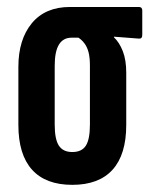

<svg xmlns="http://www.w3.org/2000/svg" viewBox="-20 -511 427 537"><path d="M182.2 6Q107.8 6 69.6 -36.4Q31.4 -78.8 31.4 -161.6V-324Q31.4 -400.3 68.9 -445.9Q106.5 -491.5 175.9 -491.5H368.5Q377.9 -491.5 377.9 -481.5V-413.4Q377.9 -402.2 368.5 -403L298.8 -408.4V-406.6Q313.8 -392.5 323.5 -367.8Q333.1 -343.1 333.1 -307.5V-161.6Q333.1 -78.8 294.9 -36.4Q256.6 6 182.2 6ZM182.2 -85.8Q208.7 -85.8 220.1 -103.6Q231.5 -121.3 231.5 -162.6V-327.2Q231.5 -350.2 227.6 -365.1Q223.6 -380 216.1 -389.8Q208.7 -399.6 199.4 -405.6H180Q156.8 -405.6 144.9 -386.3Q133 -367 133 -326.7V-162.6Q133 -121.3 144.7 -103.6Q156.4 -85.8 182.2 -85.8Z"/></svg>

Font: Sofia Sans Extra Condensed
Style: Regular
Weight: 400
Designer: Botio Nikoltchev, Ani Petrova
Foundry: lettersoup
Version: Version 4.101